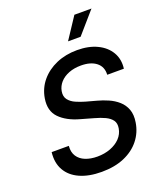

<svg xmlns="http://www.w3.org/2000/svg" viewBox="-170 -1052 983 1170"><g transform="rotate(-20 321.5 -466.5)"><path d="M285.2 11.7Q203.1 11.7 144.8 -14.4Q86.4 -40.5 58.6 -89.4Q30.8 -138.2 38.6 -206.1H149.9Q146.5 -165.5 164.1 -138.7Q181.6 -111.8 215.1 -98.4Q248.5 -85 292 -85Q338.4 -85 377.2 -99.6Q416 -114.3 441.2 -140.6Q466.3 -167 472.2 -202.6Q477.5 -233.9 463.4 -253.9Q449.2 -273.9 420.7 -287.6Q392.1 -301.3 352.5 -312L271.5 -335Q188 -357.9 143.3 -404.1Q98.6 -450.2 111.3 -527.8Q121.6 -590.8 161.1 -637.9Q200.7 -685.1 261.2 -711.2Q321.8 -737.3 396 -737.3Q470.7 -737.3 525.1 -711.2Q579.6 -685.1 606.7 -638.9Q633.8 -592.8 626 -533.2H518.1Q521 -584.5 485.1 -612.8Q449.2 -641.1 386.2 -641.1Q341.8 -641.1 306.9 -627.4Q272 -613.8 250.2 -589.4Q228.5 -564.9 223.1 -534.2Q217.3 -500.5 233.9 -479.2Q250.5 -458 279.1 -445.6Q307.6 -433.1 336.9 -424.8L404.8 -406.2Q439.9 -397 474.6 -381.8Q509.3 -366.7 536.4 -342.8Q563.5 -318.8 576.4 -284.2Q589.4 -249.5 581.5 -200.7Q571.8 -138.7 533.7 -90.6Q495.6 -42.5 432.9 -15.4Q370.1 11.7 285.2 11.7ZM363.3 -806.2 455.1 -945.3H565.9L444.8 -806.2Z"/></g></svg>

Font: Inter 16pt Medium
Style: Italic
Weight: 500
Italic angle: -9.3988°
Version: Version 4.001;git-66647c0bb